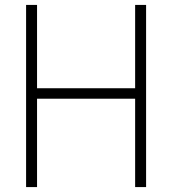

<svg xmlns="http://www.w3.org/2000/svg" viewBox="-20 -760 700 780"><path d="M86 0V-740H130.5V-401.5H529V-740H573.5V0H529V-359H130.5V0Z"/></svg>

Font: Encode Sans SemiCondensed SemiCondensed ExtraLight
Style: Regular
Weight: 200
Width: 4
Designer: Multiple Designers
Foundry: Impallari Type
Version: Version 3.000; ttfautohint (v1.8.3) -l 8 -r 50 -G 200 -x 14 